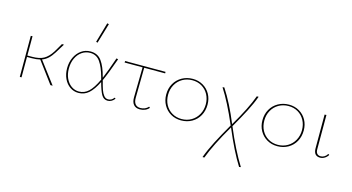

<svg xmlns="http://www.w3.org/2000/svg" viewBox="-100 -1128 3368 1835"><g transform="rotate(15 1584.0 -211.0)"><path d="M255 -216 418 0H396L239 -211Q203 -202 154 -202H110V0H93V-406L110 -407V-216H156Q229 -216 272 -240Q315 -264 352 -323L401 -407H421L365 -316Q340 -276 314 -252Q288 -228 255 -216Z M1031 -36Q1019 -18 1000.5 -7.5Q982 3 962 3Q921 3 899.5 -36Q878 -75 857 -154Q817 -73 774 -35Q731 3 672 3Q626 3 588.5 -23Q551 -49 529.5 -94.5Q508 -140 508 -198Q508 -257 531 -305.5Q554 -354 594 -382Q634 -410 685 -410Q756 -410 795 -356Q834 -302 859 -204L861 -198Q896 -280 940 -410L957 -406Q900 -246 867 -175Q882 -116 893 -84.5Q904 -53 921 -32Q938 -11 963 -11Q998 -11 1020 -43ZM851 -176 845 -199Q819 -294 783 -345Q747 -396 684 -396Q640 -396 603.5 -371Q567 -346 546 -301Q525 -256 525 -199Q525 -145 544.5 -102.5Q564 -60 598 -35.5Q632 -11 674 -11Q728 -11 769 -49.5Q810 -88 851 -176ZM711 -513 768 -711 785 -707 726 -508Z M1215 -95Q1214 -55 1231 -33Q1248 -11 1283 -11Q1305 -11 1325.5 -19.5Q1346 -28 1361 -45L1371 -36Q1355 -17 1331.5 -7Q1308 3 1280 3Q1239 3 1218 -22.5Q1197 -48 1198 -94L1203 -392H1025L1026 -407H1426V-392H1219Z M1488 -201Q1488 -261 1515 -308.5Q1542 -356 1590 -383Q1638 -410 1697 -410Q1753 -410 1798.5 -383.5Q1844 -357 1869.5 -311Q1895 -265 1895 -207Q1895 -147 1868.5 -99Q1842 -51 1794.5 -24Q1747 3 1688 3Q1631 3 1585.5 -23.5Q1540 -50 1514 -96.5Q1488 -143 1488 -201ZM1878 -206Q1878 -260 1854.5 -303.5Q1831 -347 1789.5 -371.5Q1748 -396 1696 -396Q1642 -396 1598.5 -371Q1555 -346 1530.5 -301.5Q1506 -257 1506 -202Q1506 -147 1529.5 -103.5Q1553 -60 1595 -35.5Q1637 -11 1689 -11Q1743 -11 1786 -36.5Q1829 -62 1853.5 -106.5Q1878 -151 1878 -206Z M2340 289Q2258 159 2168 -56Q2046 153 1996 288H1978Q2006 212 2051 124.5Q2096 37 2160 -73Q2069 -285 1990 -406L2007 -409Q2093 -277 2170 -89Q2283 -279 2329 -407H2347Q2322 -337 2279.5 -255Q2237 -173 2178 -71Q2267 142 2357 286Z M2440 -201Q2440 -261 2467 -308.5Q2494 -356 2542 -383Q2590 -410 2649 -410Q2705 -410 2750.5 -383.5Q2796 -357 2821.5 -311Q2847 -265 2847 -207Q2847 -147 2820.5 -99Q2794 -51 2746.5 -24Q2699 3 2640 3Q2583 3 2537.5 -23.5Q2492 -50 2466 -96.5Q2440 -143 2440 -201ZM2830 -206Q2830 -260 2806.5 -303.5Q2783 -347 2741.5 -371.5Q2700 -396 2648 -396Q2594 -396 2550.5 -371Q2507 -346 2482.5 -301.5Q2458 -257 2458 -202Q2458 -147 2481.5 -103.5Q2505 -60 2547 -35.5Q2589 -11 2641 -11Q2695 -11 2738 -36.5Q2781 -62 2805.5 -106.5Q2830 -151 2830 -206Z M3000 -73V-406L3018 -407V-74Q3016 -11 3067 -11Q3085 -11 3102.5 -21.5Q3120 -32 3132 -52L3143 -45Q3130 -23 3108.5 -10Q3087 3 3064 3Q3000 3 3000 -73Z"/></g></svg>

Font: Ysabeau Thin
Style: Regular
Weight: 200
Designer: Christian Thalmann (Catharsis Fonts)
Version: Version 0.003